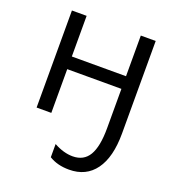

<svg xmlns="http://www.w3.org/2000/svg" viewBox="-140 -642 897 995"><g transform="rotate(20 308.0 -145.0)"><path d="M353 245.1Q288.6 245.1 243.2 216.8V144Q297.4 173.8 347.2 173.8Q408.2 173.8 437 125.5Q465.8 77.1 465.8 -23.9V-241.2H167V0H85.9V-535.2H167V-311H465.8V-535.2H547.9V-24.9Q547.9 106 497.3 175.5Q446.8 245.1 353 245.1Z"/></g></svg>

Font: Open Sans ACDW
Style: acdw
Weight: 400
Foundry: Ascender Corporation
Version: Version 1.10